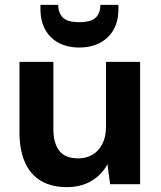

<svg xmlns="http://www.w3.org/2000/svg" viewBox="-20 -756 660 788"><path d="M254 12Q192 12 148.5 -13.5Q105 -39 82.5 -89.5Q60 -140 60 -213V-502H199V-227Q199 -168 223.5 -137Q248 -106 301 -106Q334 -106 359.5 -121Q385 -136 400 -165Q415 -194 415 -236V-502H555V0H432L421 -82Q398 -39 355.5 -13.5Q313 12 254 12ZM305 -561Q257 -561 221 -580Q185 -599 165.5 -634.5Q146 -670 146 -719V-736H219Q219 -703 238 -684Q257 -665 305 -665Q354 -665 373 -684Q392 -703 392 -736H466V-718Q466 -669 446 -634Q426 -599 390 -580Q354 -561 305 -561Z"/></svg>

Font: DM Sans 16pt ExtraBold
Style: Regular
Weight: 800
Version: Version 4.004;gftools[0.9.30]